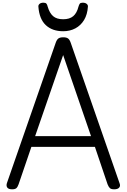

<svg xmlns="http://www.w3.org/2000/svg" viewBox="-20 -1392 940 1426"><path d="M70 14Q44 14 34.5 1.5Q25 -11 31 -31L394 -1075Q402 -1098 414 -1106.5Q426 -1115 450 -1115Q473 -1115 485 -1106.5Q497 -1098 505 -1075L868 -31Q876 -11 865 1.5Q854 14 828 14Q806 14 796.5 5.5Q787 -3 779 -23L685 -301H213L118 -23Q111 -3 101.5 5.5Q92 14 70 14ZM241 -381H656L449 -983ZM449 -1160Q369 -1160 320.5 -1205Q272 -1250 265 -1343Q264 -1355 274 -1363.5Q284 -1372 303 -1372Q319 -1372 325 -1364.5Q331 -1357 334 -1343Q348 -1295 374.5 -1272Q401 -1249 449 -1249Q497 -1249 524 -1272Q551 -1295 563 -1343Q567 -1357 572.5 -1364.5Q578 -1372 594 -1372Q613 -1372 623.5 -1363.5Q634 -1355 633 -1343Q629 -1284 604.5 -1243.5Q580 -1203 540 -1181.5Q500 -1160 449 -1160Z"/></svg>

Font: Playwrite FR Moderne
Style: Regular
Weight: 400
Designer: Veronika Burian, José Scaglione
Foundry: TypeTogether
Version: Version 1.002